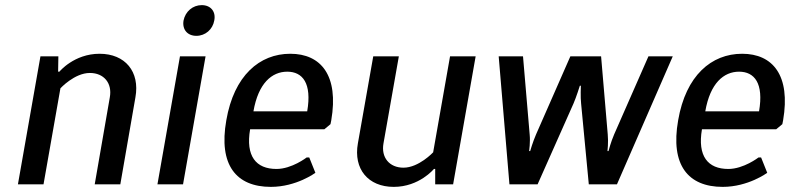

<svg xmlns="http://www.w3.org/2000/svg" viewBox="-20 -720 3105 750"><path d="M331 -435C386 -435 419 -395 409 -340L350 0H450L509 -340C527 -440 469 -510 369 -510C269 -510 212 -440 212 -440H207L208 -500H138L50 0H150L216 -375C216 -375 271 -435 331 -435Z M683 -500 595 0H695L783 -500ZM817 -640C824 -675 803 -700 768 -700C733 -700 704 -675 697 -640C691 -605 712 -580 747 -580C782 -580 811 -605 817 -640Z M1114 -510C994 -510 894 -425 864 -250C833 -75 903 10 1038 10C1138 10 1212 -45 1212 -45L1188 -105H1178C1178 -105 1120 -60 1060 -60C980 -60 939 -110 957 -215H1247L1271 -235L1274 -250C1304 -425 1234 -510 1114 -510ZM1102 -440C1162 -440 1199 -395 1180 -285H970C989 -395 1042 -440 1102 -440Z M1556 -65C1501 -65 1468 -105 1478 -160L1538 -500H1438L1378 -160C1360 -60 1418 10 1518 10C1618 10 1675 -60 1675 -60H1680V0H1750L1838 -500H1738L1672 -125C1672 -125 1616 -65 1556 -65Z M2208 -500 2074 -195C2061 -165 2051 -130 2051 -130H2047C2047 -130 2052 -165 2049 -195L2023 -500H1928L1970 0H2080L2220 -315C2231 -340 2245 -385 2245 -385H2249C2249 -385 2247 -340 2250 -315L2280 0H2390L2608 -500H2513L2379 -195C2366 -165 2357 -130 2357 -130H2353C2353 -130 2357 -165 2354 -195L2328 -500Z M2879 -510C2759 -510 2659 -425 2629 -250C2598 -75 2668 10 2803 10C2903 10 2977 -45 2977 -45L2953 -105H2943C2943 -105 2885 -60 2825 -60C2745 -60 2704 -110 2722 -215H3012L3036 -235L3039 -250C3069 -425 2999 -510 2879 -510ZM2867 -440C2927 -440 2964 -395 2945 -285H2735C2754 -395 2807 -440 2867 -440Z"/></svg>

Font: Scada
Style: Italic
Weight: 400
Designer: Jovanny Lemonad
Foundry: Jovanny Lemonad
Version: Version 3.005